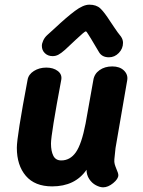

<svg xmlns="http://www.w3.org/2000/svg" viewBox="-20 -795 613 821"><path d="M469 -114Q468 -102 470.5 -93Q473 -84 478 -72Q486 -54 486 -46Q486 -30 464 -12Q442 6 421 6Q407 6 390 -3Q373 -12 361.5 -29.5Q350 -47 350 -69Q301 2 203 2Q129 2 90.5 -43Q52 -88 52 -163Q52 -211 98 -454Q102 -477 125 -491.5Q148 -506 178 -506Q208 -506 227 -491.5Q246 -477 242 -454Q198 -220 198 -181Q198 -149 208 -129Q218 -109 242 -109Q280 -109 304.5 -144Q329 -179 346 -267Q365 -372 379 -452Q383 -479 405.5 -495Q428 -511 460 -511Q492 -511 510 -493.5Q528 -476 524 -452L474 -162ZM404 -571Q392 -590 370 -628Q367 -632 358.5 -646.5Q350 -661 347 -661Q342 -661 306 -627L258 -582Q241 -567 229.5 -561Q218 -555 205 -555Q185 -555 172 -567.5Q159 -580 159 -599Q159 -609 165 -622Q171 -635 182 -645L214 -674Q264 -721 300 -748Q336 -775 362 -775Q392 -775 409 -759Q426 -743 451 -704Q456 -697 469.5 -676.5Q483 -656 497 -639Q506 -626 506 -612Q506 -587 488 -568.5Q470 -550 446 -550Q417 -550 404 -571Z"/></svg>

Font: Mali
Style: Bold Italic
Weight: 700
Italic angle: -10°
Version: Version 1.000; ttfautohint (v1.6)